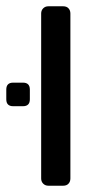

<svg xmlns="http://www.w3.org/2000/svg" viewBox="-37 -591 321 611"><path d="M117 0Q107 0 100.5 -6.5Q94 -13 94 -23V-548Q94 -558 100.5 -564.5Q107 -571 117 -571H164Q175 -571 181 -564.5Q187 -558 187 -548V-23Q187 -13 181 -6.5Q175 0 164 0ZM5 -253Q-17 -253 -17 -275V-306Q-17 -328 5 -328H36Q58 -328 58 -306V-275Q58 -253 36 -253Z"/></svg>

Font: DVN-Rubik
Style: Regular
Weight: 400
Designer: Hubert and Fischer
Foundry: Hubert & Fischer
Version: Version 2.102